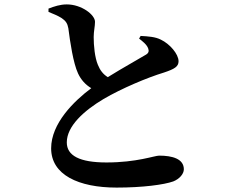

<svg xmlns="http://www.w3.org/2000/svg" viewBox="-20 -810 1040 871"><path d="M200 -771V-756C220 -748 242 -739 258 -729C278 -716 286 -704 290 -682C298 -620 312 -524 334 -477C347 -449 367 -426 394 -410C315 -351 212 -250 212 -137C212 -17 336 41 509 41C627 41 724 28 766 13C794 2 814 -21 814 -42C814 -90 761 -104 702 -104C681 -104 601 -73 463 -73C341 -73 283 -104 283 -164C283 -238 361 -308 450 -361C532 -409 648 -458 724 -481C772 -497 790 -508 790 -532C790 -565 750 -611 710 -630C685 -643 653 -645 618 -647L611 -635C626 -623 645 -609 652 -591C657 -578 654 -569 642 -562C618 -547 538 -503 469 -460C448 -473 434 -491 424 -516C410 -549 405 -603 405 -642C405 -668 411 -690 411 -711C411 -743 350 -790 283 -790C253 -790 226 -781 200 -771Z"/></svg>

Font: Noto Serif CJK TC
Style: Bold
Weight: 700
Designer: Ryoko NISHIZUKA 西塚涼子 (kana & ideographs); Frank Grießhammer (Latin, Greek & Cyrillic); Wenlong ZHANG 张文龙 (bopomofo); San
Foundry: Adobe
Version: Version 2.001;hotconv 1.1.0;makeotfexe 2.6.0